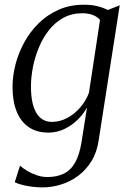

<svg xmlns="http://www.w3.org/2000/svg" viewBox="-20 -566 562 834"><path d="M409 41Q401.5 94.5 377.8 133.2Q354 172 319.8 197.5Q285.5 223 245.2 235.5Q205 248 163.5 248Q144 248 120.8 245.2Q97.5 242.5 77 237.2Q56.5 232 44 225.5L67 153.5Q79 164.5 98 176Q117 187.5 139.8 195.2Q162.5 203 186 203Q227 203 257.2 188.2Q287.5 173.5 306.5 139.8Q325.5 106 334.5 49L358 -99.5Q343 -71.5 317.8 -46.5Q292.5 -21.5 260 -5.8Q227.5 10 190.5 10Q139.5 10 104.8 -13.8Q70 -37.5 52.2 -82Q34.5 -126.5 34.5 -188.5Q34.5 -236.5 47.5 -286.8Q60.5 -337 86 -383.2Q111.5 -429.5 149 -466Q186.5 -502.5 235.5 -524Q284.5 -545.5 344.5 -545.5Q377 -545.5 402.8 -539.2Q428.5 -533 448 -522.5L500 -543ZM414.5 -479.5Q402 -494 382.2 -501.2Q362.5 -508.5 337.5 -508.5Q292 -508.5 256 -489Q220 -469.5 193.5 -436.2Q167 -403 149.5 -361.2Q132 -319.5 123.2 -275.2Q114.5 -231 114.5 -189.5Q114.5 -151.5 120.5 -123Q126.5 -94.5 138.2 -75Q150 -55.5 167 -46Q184 -36.5 205 -36.5Q240 -36.5 272.2 -53.8Q304.5 -71 329.2 -100Q354 -129 366.5 -163.5Z"/></svg>

Font: Merriweather 72pt Light
Style: Italic
Weight: 300
Italic angle: -7.8°
Version: Version 2.101